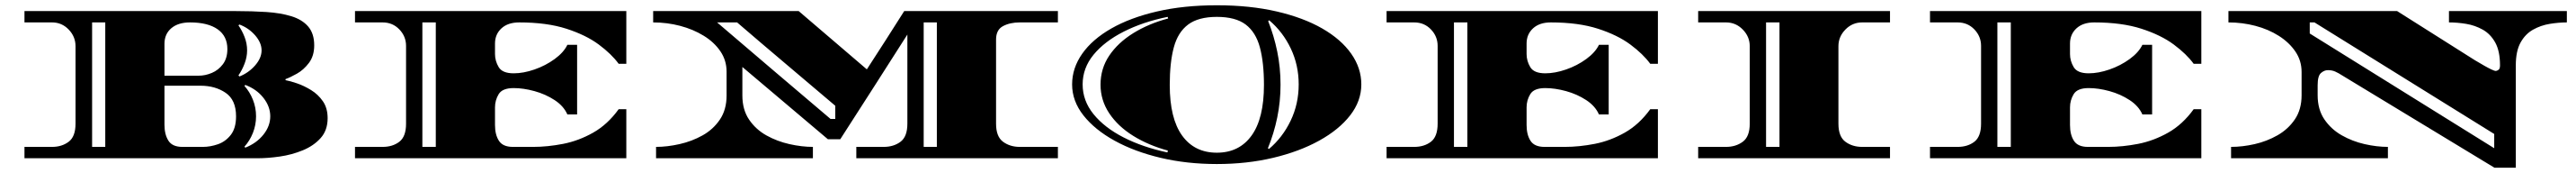

<svg xmlns="http://www.w3.org/2000/svg" viewBox="-20 -600 9789 656"><path d="M73 0V-43H178Q215 -43 241 -62.5Q267 -82 267 -131V-425Q267 -461 241 -488Q215 -515 178 -515H73V-558H876Q938 -558 992 -554.5Q1046 -551 1087 -538.5Q1128 -526 1151 -499.5Q1174 -473 1174 -428Q1174 -388 1154 -361.5Q1134 -335 1108 -320.5Q1082 -306 1065 -300V-296Q1082 -293 1108.5 -284Q1135 -275 1162 -258.5Q1189 -242 1207 -216Q1225 -190 1225 -152Q1225 -106 1198.5 -76.5Q1172 -47 1130.5 -30Q1089 -13 1043.5 -6.5Q998 0 961 0ZM330 -43H380V-515H330ZM605 -313H735Q760 -313 785 -323.5Q810 -334 827 -356.5Q844 -379 844 -414Q844 -463 807 -489Q770 -515 702 -515Q657 -515 631 -493Q605 -471 605 -434ZM890 -310Q925 -324 949.5 -352Q974 -380 974 -409Q974 -438 949.5 -466Q925 -494 890 -507L886 -504Q900 -484 909.5 -459.5Q919 -435 919 -409Q919 -384 909.5 -359Q900 -334 886 -314ZM912 -40Q955 -57 981 -89.5Q1007 -122 1007 -159Q1007 -196 981 -229Q955 -262 912 -278L909 -274Q929 -252 941 -222Q953 -192 953 -159Q953 -126 941 -96Q929 -66 909 -44ZM673 -43H751Q779 -43 808 -53Q837 -63 857 -88.5Q877 -114 877 -159Q877 -221 837.5 -248Q798 -275 742 -275H605V-127Q605 -90 620 -66.5Q635 -43 673 -43Z M1329 0V-43H1434Q1472 -43 1497.5 -62.5Q1523 -82 1523 -131V-426Q1523 -462 1497.5 -488.5Q1472 -515 1434 -515H1329V-558H2360V-358H2331Q2304 -395 2255.5 -431Q2207 -467 2132.5 -491Q2058 -515 1953 -515Q1910 -515 1885.5 -492.5Q1861 -470 1861 -435V-395Q1861 -369 1875 -345.5Q1889 -322 1932 -322Q1969 -322 2011 -336.5Q2053 -351 2087.5 -376Q2122 -401 2136 -430H2173V-166H2136Q2122 -198 2087.5 -220.5Q2053 -243 2011 -254.5Q1969 -266 1932 -266Q1889 -266 1875 -243Q1861 -220 1861 -193V-126Q1861 -89 1876 -66Q1891 -43 1929 -43H2006Q2061 -43 2120 -54.5Q2179 -66 2234 -97Q2289 -128 2331 -186H2360V0ZM1585 -43H1636V-515H1585Z M2473 0V-43Q2515 -43 2562 -53.5Q2609 -64 2649.5 -86.5Q2690 -109 2715.5 -146.5Q2741 -184 2741 -238V-328Q2741 -371 2717.5 -405.5Q2694 -440 2654 -464.5Q2614 -489 2564.5 -502Q2515 -515 2462 -515V-558H3015L3274 -337Q3310 -392 3345.5 -447.5Q3381 -503 3416 -558H4000V-515H3855Q3818 -515 3791.5 -501Q3765 -487 3765 -450V-131Q3765 -82 3791.5 -62.5Q3818 -43 3855 -43H4000V0H3234V-43H3338Q3376 -43 3402 -62.5Q3428 -82 3428 -131V-469Q3365 -370 3300.5 -270Q3236 -170 3173 -72H3126L2801 -346V-238Q2801 -184 2826.5 -146.5Q2852 -109 2892.5 -86.5Q2933 -64 2980 -53.5Q3027 -43 3069 -43V0ZM3136 -149H3154V-199Q3062 -277 2967.5 -356.5Q2873 -436 2781 -515H2705Q2813 -423 2920 -332Q3027 -241 3136 -149ZM3490 -43H3540V-515H3490Z M4604 22Q4490 22 4390.5 -1.5Q4291 -25 4215.5 -66.5Q4140 -108 4097 -162.5Q4054 -217 4054 -280Q4054 -342 4092.5 -396.5Q4131 -451 4203 -492Q4275 -533 4376.5 -556.5Q4478 -580 4604 -580Q4730 -580 4831.5 -556.5Q4933 -533 5004.5 -492Q5076 -451 5114.5 -396.5Q5153 -342 5153 -280Q5153 -217 5110.5 -162.5Q5068 -108 4992.5 -66.5Q4917 -25 4817.5 -1.5Q4718 22 4604 22ZM4416 -22 4418 -29Q4344 -49 4286 -85Q4228 -121 4195 -170.5Q4162 -220 4162 -279Q4162 -340 4195 -389Q4228 -438 4286 -474Q4344 -510 4419 -530L4417 -536Q4323 -517 4250 -480Q4177 -443 4135.5 -392.5Q4094 -342 4094 -280Q4094 -218 4135.5 -167Q4177 -116 4249.5 -79Q4322 -42 4416 -22ZM4604 -21Q4689 -21 4736 -86Q4783 -151 4783 -278Q4783 -363 4767.5 -420.5Q4752 -478 4713.5 -507Q4675 -536 4604 -536Q4534 -536 4495 -507Q4456 -478 4440.5 -420.5Q4425 -363 4425 -278Q4425 -151 4472 -86Q4519 -21 4604 -21ZM4802 -35Q4854 -79 4884.5 -142.5Q4915 -206 4915 -280Q4915 -353 4885 -416Q4855 -479 4803 -523L4799 -520Q4821 -465 4833.5 -404.5Q4846 -344 4846 -279Q4846 -215 4833.5 -154.5Q4821 -94 4798 -38Z M5249 0V-43H5354Q5392 -43 5417.5 -62.5Q5443 -82 5443 -131V-426Q5443 -462 5417.5 -488.5Q5392 -515 5354 -515H5249V-558H6280V-358H6251Q6224 -395 6175.5 -431Q6127 -467 6052.5 -491Q5978 -515 5873 -515Q5830 -515 5805.5 -492.5Q5781 -470 5781 -435V-395Q5781 -369 5795 -345.5Q5809 -322 5852 -322Q5889 -322 5931 -336.5Q5973 -351 6007.5 -376Q6042 -401 6056 -430H6093V-166H6056Q6042 -198 6007.5 -220.5Q5973 -243 5931 -254.5Q5889 -266 5852 -266Q5809 -266 5795 -243Q5781 -220 5781 -193V-126Q5781 -89 5796 -66Q5811 -43 5849 -43H5926Q5981 -43 6040 -54.5Q6099 -66 6154 -97Q6209 -128 6251 -186H6280V0ZM5505 -43H5556V-515H5505Z M6433 0V-43H6539Q6576 -43 6602.5 -62.5Q6629 -82 6629 -131V-425Q6629 -461 6602.5 -488Q6576 -515 6539 -515H6433V-558H7162V-515H7056Q7019 -515 6992.5 -488Q6966 -461 6966 -425V-131Q6966 -82 6992.5 -62.5Q7019 -43 7056 -43H7162V0ZM6691 -43H6742V-515H6691Z M7314 0V-43H7419Q7457 -43 7482.5 -62.5Q7508 -82 7508 -131V-426Q7508 -462 7482.5 -488.5Q7457 -515 7419 -515H7314V-558H8345V-358H8316Q8289 -395 8240.5 -431Q8192 -467 8117.5 -491Q8043 -515 7938 -515Q7895 -515 7870.5 -492.5Q7846 -470 7846 -435V-395Q7846 -369 7860 -345.5Q7874 -322 7917 -322Q7954 -322 7996 -336.5Q8038 -351 8072.5 -376Q8107 -401 8121 -430H8158V-166H8121Q8107 -198 8072.5 -220.5Q8038 -243 7996 -254.5Q7954 -266 7917 -266Q7874 -266 7860 -243Q7846 -220 7846 -193V-126Q7846 -89 7861 -66Q7876 -43 7914 -43H7991Q8046 -43 8105 -54.5Q8164 -66 8219 -97Q8274 -128 8316 -186H8345V0ZM7570 -43H7621V-515H7570Z M9459 36 8867 -322Q8866 -323 8854 -328.5Q8842 -334 8826 -334Q8812 -334 8799.5 -323Q8787 -312 8787 -277V-239Q8787 -185 8812.5 -147.5Q8838 -110 8878.5 -87Q8919 -64 8965.5 -53.5Q9012 -43 9054 -43V0H8458V-43Q8501 -43 8547.5 -53.5Q8594 -64 8634.5 -87Q8675 -110 8700.5 -147.5Q8726 -185 8726 -239V-327Q8726 -370 8702.5 -404.5Q8679 -439 8639.5 -464Q8600 -489 8550.5 -502Q8501 -515 8448 -515V-558H9089L9384 -372Q9386 -371 9396 -365Q9406 -359 9420 -351Q9434 -343 9446.5 -337Q9459 -331 9464 -331Q9468 -331 9474 -335Q9480 -339 9480 -352Q9480 -406 9462 -438.5Q9444 -471 9414.5 -487.5Q9385 -504 9351.5 -509.5Q9318 -515 9286 -515V-558H9734V-515Q9703 -515 9669 -509.5Q9635 -504 9605.5 -487.5Q9576 -471 9558 -438.5Q9540 -406 9540 -352V36ZM9458 -38V-92L8775 -515H8757V-473Z"/></svg>

Font: Diplomata SC
Style: Regular
Weight: 400
Designer: Eduardo Rodriguez Tunni
Foundry: Eduardo Rodriguez Tunni
Version: Version 1.002; ttfautohint (v1.8.4.7-5d5b);gftools[0.9.23]